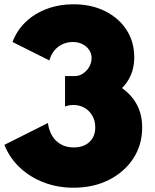

<svg xmlns="http://www.w3.org/2000/svg" viewBox="-26 -860 723 896"><path d="M317.5 16Q243 16 178.8 -8.5Q114.5 -33 66.8 -77.8Q19 -122.5 -5.5 -184L197.5 -286Q202 -252.5 217 -227Q232 -201.5 257.5 -186.8Q283 -172 318 -172Q364 -172 391.2 -197.2Q418.5 -222.5 418.5 -265.5Q418.5 -296.5 405 -320Q391.5 -343.5 368.5 -356.8Q345.5 -370 317 -370Q294.5 -370 277.5 -363V-505H322.5Q343.5 -505 361.5 -517Q379.5 -529 390.5 -548.2Q401.5 -567.5 401.5 -589Q401.5 -610 390 -627Q378.5 -644 358.8 -654Q339 -664 313.5 -664Q288 -664 265.5 -653.5Q243 -643 227.2 -623.8Q211.5 -604.5 204.5 -578L32.5 -664Q52.5 -718 93.8 -757.5Q135 -797 192.5 -818.5Q250 -840 317.5 -840Q400 -840 464 -808.2Q528 -776.5 564.2 -720.8Q600.5 -665 600.5 -593Q600.5 -564 594.2 -538.8Q588 -513.5 575.5 -491.2Q563 -469 543.5 -449Q575.5 -426 596.2 -398Q617 -370 627.2 -337Q637.5 -304 637.5 -265Q637.5 -184 596 -120.5Q554.5 -57 482.2 -20.5Q410 16 317.5 16Z"/></svg>

Font: Spartan Thin Black
Style: Regular
Weight: 900
Version: Version 1.004